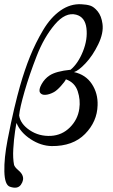

<svg xmlns="http://www.w3.org/2000/svg" viewBox="-21 -679 531 903"><path d="M461 -567Q467 -524 441 -470.5Q415 -417 381.5 -381.5Q348 -346 327 -340Q382 -328 411 -284Q440 -240 438 -184Q436 -107 379 -49Q322 9 222 8Q171 7 123 -24.5Q75 -56 57 -100Q56 -103 50 -62.5Q44 -22 41.5 21.5Q39 65 45 96Q48 107 64.5 121Q81 135 85 147Q93 167 77.5 189.5Q62 212 25 199Q1 190 -0.5 127.5Q-2 65 14.5 -20.5Q31 -106 46 -169Q61 -232 73 -274Q95 -351 120.5 -414Q146 -477 181.5 -537Q217 -597 263.5 -629.5Q310 -662 362 -659Q386 -658 403.5 -652.5Q421 -647 438.5 -625.5Q456 -604 461 -567ZM352 -168Q358 -209 344.5 -250Q331 -291 289 -306Q284 -295 265.5 -274.5Q247 -254 233 -246Q211 -234 192.5 -233Q174 -232 167 -244Q160 -257 174.5 -283Q189 -309 212 -324Q242 -344 311 -351Q346 -380 369 -437Q392 -494 385.5 -546.5Q379 -599 337 -610Q287 -623 236.5 -563.5Q186 -504 151.5 -415.5Q117 -327 94.5 -249Q72 -171 69 -136Q75 -96 119 -66.5Q163 -37 219 -40Q271 -43 308 -80Q345 -117 352 -168Z"/></svg>

Font: GFS BodoniClassic
Style: Regular
Weight: 400
Designer: George D. Matthiopoulos
Foundry: George D. Matthiopoulos
Version: Macromedia Fontographer 4.1.5 140901